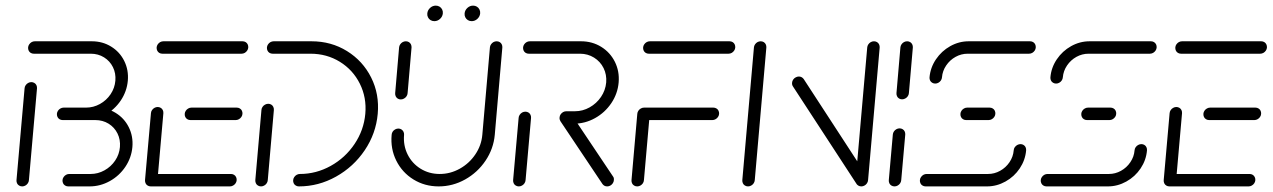

<svg xmlns="http://www.w3.org/2000/svg" viewBox="-20 -666 4547 686"><path d="M59.3 0Q53.3 0 48.3 -3Q43.3 -5.9 40.9 -11.1Q38.5 -16.3 38.9 -22.2L67.8 -350.4Q68.1 -356.3 71.7 -361.5Q75.2 -366.7 80.6 -369.6Q85.9 -372.6 91.9 -372.6Q97.8 -372.6 102.8 -369.6Q107.8 -366.7 110.2 -361.5Q112.6 -356.3 112.2 -350.4L83.3 -22.2Q83 -16.3 79.4 -11.1Q75.9 -5.9 70.6 -3Q65.2 0 59.3 0ZM257.8 -281.5H324.4Q362.6 -281.5 393.3 -262.6Q424.1 -243.7 440.2 -211.3Q456.3 -178.9 453 -140.7Q449.6 -102.6 428 -70.2Q406.3 -37.8 372.2 -18.9Q338.1 0 300 0H223.7Q217.8 0 212.8 -3Q207.8 -5.9 205.4 -11.1Q203 -16.3 203.3 -22.2Q203.7 -28.1 207.2 -33.3Q210.7 -38.5 216.1 -41.5Q221.5 -44.4 227.4 -44.4H303.7Q330 -44.4 353.3 -57.4Q376.7 -70.4 391.5 -92.4Q406.3 -114.4 408.5 -140.7Q410.7 -167 399.8 -189.1Q388.9 -211.1 368 -224.1Q347 -237 320.7 -237H254.1ZM183.3 -259.3Q183.7 -265.2 187.2 -270.4Q190.7 -275.6 196.1 -278.5Q201.5 -281.5 207.4 -281.5H287.4Q313.7 -281.5 337 -294.4Q360.4 -307.4 375.2 -329.4Q390 -351.5 392.2 -377.8Q394.4 -404.1 383.5 -426.1Q372.6 -448.1 351.7 -461.1Q330.7 -474.1 304.4 -474.1H100.7Q94.8 -474.1 89.8 -477Q84.8 -480 82.4 -485.2Q80 -490.4 80.4 -496.3Q80.7 -502.2 84.3 -507.4Q87.8 -512.6 93.1 -515.6Q98.5 -518.5 104.4 -518.5H308.1Q346.3 -518.5 377 -499.6Q407.8 -480.7 423.9 -448.3Q440 -415.9 436.7 -377.8Q433.3 -339.6 411.7 -307.2Q390 -274.8 355.9 -255.9Q321.9 -237 283.7 -237H203.7Q197.8 -237 192.8 -240Q187.8 -243 185.4 -248.1Q183 -253.3 183.3 -259.3Z M498.1 -22.2 519.3 -261.5Q519.6 -267.4 523.1 -272.6Q526.7 -277.8 532 -280.7Q537.4 -283.7 543.3 -283.7Q549.3 -283.7 554.3 -280.7Q559.3 -277.8 561.7 -272.6Q564.1 -267.4 563.7 -261.5L542.6 -22.2ZM825.6 -22.2Q825.2 -16.3 821.7 -11.1Q818.1 -5.9 812.8 -3Q807.4 0 801.5 0H518.5Q512.6 0 507.6 -3Q502.6 -5.9 500.2 -11.1Q497.8 -16.3 498.1 -22.2Q498.5 -28.1 502 -33.3Q505.6 -38.5 510.9 -41.5Q516.3 -44.4 522.2 -44.4H805.2Q811.1 -44.4 816.1 -41.5Q821.1 -38.5 823.5 -33.3Q825.9 -28.1 825.6 -22.2ZM640 -259.3Q640.4 -265.2 643.9 -270.4Q647.4 -275.6 652.8 -278.5Q658.1 -281.5 664.1 -281.5H825.9Q831.9 -281.5 836.9 -278.5Q841.9 -275.6 844.3 -270.4Q846.7 -265.2 846.3 -259.3Q845.9 -253.3 842.4 -248.1Q838.9 -243 833.5 -240Q828.1 -237 822.2 -237H660.4Q654.4 -237 649.4 -240Q644.4 -243 642 -248.1Q639.6 -253.3 640 -259.3ZM539.6 -496.3Q540 -502.2 543.5 -507.4Q547 -512.6 552.4 -515.6Q557.8 -518.5 563.7 -518.5H846.7Q852.6 -518.5 857.6 -515.6Q862.6 -512.6 865 -507.4Q867.4 -502.2 867 -496.3Q866.7 -490.4 863.1 -485.2Q859.6 -480 854.3 -477Q848.9 -474.1 843 -474.1H560Q554.1 -474.1 549.1 -477Q544.1 -480 541.7 -485.2Q539.3 -490.4 539.6 -496.3Z M938.5 -295.2Q944.4 -295.2 949.3 -292.2Q954.1 -289.3 956.5 -284.1Q958.9 -278.9 958.5 -273L936.7 -22.2Q936.3 -16.3 932.8 -11.1Q929.3 -5.9 923.9 -3Q918.5 0 912.6 0Q906.7 0 901.7 -3Q896.7 -5.9 894.3 -11.1Q891.9 -16.3 892.2 -22.2L914.1 -273Q914.4 -278.9 918 -284.1Q921.5 -289.3 927 -292.2Q932.6 -295.2 938.5 -295.2ZM1027.4 -22.2Q1027.8 -28.1 1031.3 -33.3Q1034.8 -38.5 1040.2 -41.5Q1045.6 -44.4 1051.5 -44.4Q1109.6 -44.4 1161.7 -73.3Q1213.7 -102.2 1246.9 -151.7Q1280 -201.1 1285.2 -259.3Q1290.4 -317.4 1265.7 -366.9Q1241.1 -416.3 1194.3 -445.2Q1147.4 -474.1 1089.3 -474.1H954.1Q948.1 -474.1 943.1 -477Q938.1 -480 935.7 -485.2Q933.3 -490.4 933.7 -496.3Q934.1 -502.2 937.6 -507.4Q941.1 -512.6 946.5 -515.6Q951.9 -518.5 957.8 -518.5H1093Q1163.3 -518.5 1219.8 -483.5Q1276.3 -448.5 1306.1 -389.1Q1335.9 -329.6 1329.6 -259.3Q1323.3 -188.9 1283.3 -129.4Q1243.3 -70 1180.7 -35Q1118.1 0 1047.8 0Q1041.9 0 1036.9 -3Q1031.9 -5.9 1029.4 -11.1Q1027 -16.3 1027.4 -22.2Z M1411.9 -310.7Q1405.9 -310.7 1401.1 -313.7Q1396.3 -316.7 1393.9 -321.9Q1391.5 -327 1391.9 -333L1405.9 -496.3Q1406.3 -502.2 1409.8 -507.4Q1413.3 -512.6 1418.7 -515.6Q1424.1 -518.5 1430 -518.5Q1435.9 -518.5 1440.9 -515.6Q1445.9 -512.6 1448.3 -507.4Q1450.7 -502.2 1450.4 -496.3L1436.3 -333Q1435.9 -327 1432.4 -321.9Q1428.9 -316.7 1423.3 -313.7Q1417.8 -310.7 1411.9 -310.7ZM1754.4 -518.5Q1760.4 -518.5 1765.4 -515.6Q1770.4 -512.6 1772.8 -507.4Q1775.2 -502.2 1774.8 -496.3L1747.8 -184.4Q1743.3 -134.4 1714.8 -92Q1686.3 -49.6 1641.9 -24.8Q1597.4 0 1547.4 0Q1497.4 0 1457.2 -24.8Q1417 -49.6 1395.9 -92Q1374.8 -134.4 1379.3 -184.4Q1379.6 -190.4 1383 -195.6Q1386.3 -200.7 1391.9 -203.7Q1397.4 -206.7 1403.3 -206.7Q1409.3 -206.7 1414.1 -203.7Q1418.9 -200.7 1421.5 -195.6Q1424.1 -190.4 1423.7 -184.4Q1420.4 -146.3 1436.3 -114.3Q1452.2 -82.2 1482.6 -63.3Q1513 -44.4 1551.1 -44.4Q1588.9 -44.4 1622.8 -63.3Q1656.7 -82.2 1678.3 -114.3Q1700 -146.3 1703.3 -184.4L1730.4 -496.3Q1730.7 -502.2 1734.3 -507.4Q1737.8 -512.6 1743.1 -515.6Q1748.5 -518.5 1754.4 -518.5ZM1640 -618.1Q1641.1 -629.6 1650 -637.8Q1658.9 -645.9 1670.4 -645.9Q1677.8 -645.9 1683.9 -642.2Q1690 -638.5 1693.1 -632Q1696.3 -625.6 1695.6 -618.1Q1694.4 -606.7 1685.6 -598.5Q1676.7 -590.4 1665.2 -590.4Q1657.8 -590.4 1651.7 -594.1Q1645.6 -597.8 1642.4 -604.3Q1639.3 -610.7 1640 -618.1ZM1506.7 -618.1Q1507.8 -629.6 1516.7 -637.8Q1525.6 -645.9 1537 -645.9Q1544.4 -645.9 1550.6 -642.2Q1556.7 -638.5 1559.8 -632Q1563 -625.6 1562.2 -618.1Q1561.1 -606.7 1552.2 -598.5Q1543.3 -590.4 1531.9 -590.4Q1524.4 -590.4 1518.3 -594.1Q1512.2 -597.8 1509.1 -604.3Q1505.9 -610.7 1506.7 -618.1Z M1833.7 0Q1827.8 0 1822.8 -3Q1817.8 -5.9 1815.4 -11.1Q1813 -16.3 1813.3 -22.2L1833 -244.8Q1833.3 -250.7 1836.9 -255.9Q1840.4 -261.1 1845.7 -264.1Q1851.1 -267 1857 -267Q1863 -267 1868 -264.1Q1873 -261.1 1875.4 -255.9Q1877.8 -250.7 1877.4 -244.8L1857.8 -22.2Q1857.4 -16.3 1853.9 -11.1Q1850.4 -5.9 1845 -3Q1839.6 0 1833.7 0ZM2173.3 -22.2Q2173 -16.3 2169.4 -11.1Q2165.9 -5.9 2160.7 -3Q2155.6 0 2149.3 0Q2144.1 0 2139.8 -2.2Q2135.6 -4.4 2132.6 -8.5L1982.6 -232.6Q1980.7 -235.6 1979.8 -238.9Q1978.9 -242.2 1979.3 -245.9Q1979.6 -251.9 1983.1 -257Q1986.7 -262.2 1992 -265.2Q1997.4 -268.1 2003.3 -268.1Q2008.9 -268.1 2013.3 -265.7Q2017.8 -263.3 2020.4 -259.3L2170 -35.9Q2172.2 -33.3 2173 -29.8Q2173.7 -26.3 2173.3 -22.2ZM1979.3 -246.3Q1979.6 -252.2 1983.1 -257.4Q1986.7 -262.6 1992 -265.6Q1997.4 -268.5 2003.3 -268.5H2034.1Q2061.9 -268.5 2086.7 -282.4Q2111.5 -296.3 2127.4 -319.8Q2143.3 -343.3 2145.9 -371.5Q2148.1 -399.3 2136.5 -422.8Q2124.8 -446.3 2102.4 -460.2Q2080 -474.1 2052.2 -474.1H1869.3Q1863.3 -474.1 1858.3 -477Q1853.3 -480 1850.9 -485.2Q1848.5 -490.4 1848.9 -496.3Q1849.3 -502.2 1852.8 -507.4Q1856.3 -512.6 1861.7 -515.6Q1867 -518.5 1873 -518.5H2055.9Q2095.9 -518.5 2128 -498.7Q2160 -478.9 2176.9 -445.2Q2193.7 -411.5 2190.4 -371.5Q2187 -331.5 2164.3 -297.6Q2141.5 -263.7 2105.9 -243.9Q2070.4 -224.1 2030.4 -224.1H1999.6Q1993.7 -224.1 1988.7 -227Q1983.7 -230 1981.3 -235.2Q1978.9 -240.4 1979.3 -246.3Z M2301.5 -259.3 2280.7 -22.2Q2280.4 -16.3 2276.9 -11.1Q2273.3 -5.9 2268 -3Q2262.6 0 2256.7 0Q2250.7 0 2245.7 -3Q2240.7 -5.9 2238.3 -11.1Q2235.9 -16.3 2236.3 -22.2L2257 -259.3ZM2549.3 -259.3Q2548.9 -253.3 2545.4 -248.1Q2541.9 -243 2536.5 -240Q2531.1 -237 2525.2 -237H2277.4Q2271.5 -237 2266.5 -240Q2261.5 -243 2259.1 -248.1Q2256.7 -253.3 2257 -259.3Q2257.4 -265.2 2260.9 -270.4Q2264.4 -275.6 2269.8 -278.5Q2275.2 -281.5 2281.1 -281.5H2528.9Q2534.8 -281.5 2539.8 -278.5Q2544.8 -275.6 2547.2 -270.4Q2549.6 -265.2 2549.3 -259.3ZM2277.8 -496.3Q2278.1 -502.2 2281.7 -507.4Q2285.2 -512.6 2290.6 -515.6Q2295.9 -518.5 2301.9 -518.5H2586.7Q2592.6 -518.5 2597.6 -515.6Q2602.6 -512.6 2605 -507.4Q2607.4 -502.2 2607 -496.3Q2606.7 -490.4 2603.1 -485.2Q2599.6 -480 2594.3 -477Q2588.9 -474.1 2583 -474.1H2298.1Q2292.2 -474.1 2287.2 -477Q2282.2 -480 2279.8 -485.2Q2277.4 -490.4 2277.8 -496.3Z M2652.6 0Q2646.7 0 2641.7 -3Q2636.7 -5.9 2634.3 -11.1Q2631.9 -16.3 2632.2 -22.2L2673.7 -496.3Q2674.1 -502.2 2677.6 -507.4Q2681.1 -512.6 2686.5 -515.6Q2691.9 -518.5 2697.8 -518.5Q2703.7 -518.5 2708.7 -515.6Q2713.7 -512.6 2716.1 -507.4Q2718.5 -502.2 2718.1 -496.3L2676.7 -22.2Q2676.3 -16.3 2672.8 -11.1Q2669.3 -5.9 2663.9 -3Q2658.5 0 2652.6 0ZM2810 -370.4Q2810.4 -376.3 2813.9 -381.5Q2817.4 -386.7 2823 -389.6Q2828.5 -392.6 2834.4 -392.6Q2839.6 -392.6 2844.1 -390.2Q2848.5 -387.8 2851.5 -383.7L3078.9 -34.4L3041.1 -7.8L2813.3 -357Q2809.3 -362.6 2810 -370.4ZM3057.4 0Q3051.5 0 3046.5 -3Q3041.5 -5.9 3039.1 -11.1Q3036.7 -16.3 3037 -22.2L3078.5 -496.3Q3078.9 -502.2 3082.4 -507.4Q3085.9 -512.6 3091.3 -515.6Q3096.7 -518.5 3102.6 -518.5Q3108.5 -518.5 3113.5 -515.6Q3118.5 -512.6 3120.9 -507.4Q3123.3 -502.2 3123 -496.3L3081.5 -22.2Q3081.1 -16.3 3077.6 -11.1Q3074.1 -5.9 3068.7 -3Q3063.3 0 3057.4 0Z M3175.9 0Q3170 0 3165 -3Q3160 -5.9 3157.6 -11.1Q3155.2 -16.3 3155.6 -22.2L3170 -185.2Q3170.4 -191.1 3173.9 -196.3Q3177.4 -201.5 3182.8 -204.4Q3188.1 -207.4 3194.1 -207.4Q3200 -207.4 3205 -204.4Q3210 -201.5 3212.4 -196.3Q3214.8 -191.1 3214.4 -185.2L3200 -22.2Q3199.6 -16.3 3196.1 -11.1Q3192.6 -5.9 3187.2 -3Q3181.9 0 3175.9 0ZM3203 -311.1Q3197 -311.1 3192.2 -314.1Q3187.4 -317 3185 -322.2Q3182.6 -327.4 3183 -333.3L3197 -496.3Q3197.4 -502.2 3200.9 -507.4Q3204.4 -512.6 3209.8 -515.6Q3215.2 -518.5 3221.1 -518.5Q3227 -518.5 3232 -515.6Q3237 -512.6 3239.4 -507.4Q3241.9 -502.2 3241.5 -496.3L3227.4 -333.3Q3227 -327.4 3223.5 -322.2Q3220 -317 3214.4 -314.1Q3208.9 -311.1 3203 -311.1Z M3626.3 -151.1Q3632.2 -151.1 3637 -148.1Q3641.9 -145.2 3644.3 -140Q3646.7 -134.8 3646.3 -128.9Q3643.3 -94.1 3623.5 -64.4Q3603.7 -34.8 3572.4 -17.4Q3541.1 0 3506.3 0H3287Q3281.1 0 3276.1 -3Q3271.1 -5.9 3268.7 -11.1Q3266.3 -16.3 3266.7 -22.2Q3267 -28.1 3270.6 -33.3Q3274.1 -38.5 3279.4 -41.5Q3284.8 -44.4 3290.7 -44.4H3510Q3533 -44.4 3553.3 -55.7Q3573.7 -67 3586.9 -86.5Q3600 -105.9 3601.9 -128.9Q3602.2 -134.8 3605.7 -140Q3609.3 -145.2 3614.8 -148.1Q3620.4 -151.1 3626.3 -151.1ZM3536.3 -259.3Q3535.9 -253.3 3532.4 -248.1Q3528.9 -243 3523.5 -240Q3518.1 -237 3512.2 -237H3431.9Q3425.9 -237 3420.9 -240Q3415.9 -243 3413.5 -248.1Q3411.1 -253.3 3411.5 -259.3Q3411.9 -265.2 3415.4 -270.4Q3418.9 -275.6 3424.3 -278.5Q3429.6 -281.5 3435.6 -281.5H3515.9Q3521.9 -281.5 3526.9 -278.5Q3531.9 -275.6 3534.3 -270.4Q3536.7 -265.2 3536.3 -259.3ZM3321.5 -367.4Q3315.6 -367.4 3310.6 -370.4Q3305.6 -373.3 3303.1 -378.5Q3300.7 -383.7 3301.1 -389.6Q3304.1 -424.4 3324.1 -454.1Q3344.1 -483.7 3375.2 -501.1Q3406.3 -518.5 3441.1 -518.5H3660.4Q3666.3 -518.5 3671.3 -515.6Q3676.3 -512.6 3678.7 -507.4Q3681.1 -502.2 3680.7 -496.3Q3680.4 -490.4 3676.9 -485.2Q3673.3 -480 3668 -477Q3662.6 -474.1 3656.7 -474.1H3437.4Q3414.4 -474.1 3394.1 -462.8Q3373.7 -451.5 3360.6 -432Q3347.4 -412.6 3345.6 -389.6Q3345.2 -383.7 3341.7 -378.5Q3338.1 -373.3 3332.8 -370.4Q3327.4 -367.4 3321.5 -367.4Z M4058.1 -151.1Q4064.1 -151.1 4068.9 -148.1Q4073.7 -145.2 4076.1 -140Q4078.5 -134.8 4078.1 -128.9Q4075.2 -94.1 4055.4 -64.4Q4035.6 -34.8 4004.3 -17.4Q3973 0 3938.1 0H3718.9Q3713 0 3708 -3Q3703 -5.9 3700.6 -11.1Q3698.1 -16.3 3698.5 -22.2Q3698.9 -28.1 3702.4 -33.3Q3705.9 -38.5 3711.3 -41.5Q3716.7 -44.4 3722.6 -44.4H3941.9Q3964.8 -44.4 3985.2 -55.7Q4005.6 -67 4018.7 -86.5Q4031.9 -105.9 4033.7 -128.9Q4034.1 -134.8 4037.6 -140Q4041.1 -145.2 4046.7 -148.1Q4052.2 -151.1 4058.1 -151.1ZM3968.1 -259.3Q3967.8 -253.3 3964.3 -248.1Q3960.7 -243 3955.4 -240Q3950 -237 3944.1 -237H3863.7Q3857.8 -237 3852.8 -240Q3847.8 -243 3845.4 -248.1Q3843 -253.3 3843.3 -259.3Q3843.7 -265.2 3847.2 -270.4Q3850.7 -275.6 3856.1 -278.5Q3861.5 -281.5 3867.4 -281.5H3947.8Q3953.7 -281.5 3958.7 -278.5Q3963.7 -275.6 3966.1 -270.4Q3968.5 -265.2 3968.1 -259.3ZM3753.3 -367.4Q3747.4 -367.4 3742.4 -370.4Q3737.4 -373.3 3735 -378.5Q3732.6 -383.7 3733 -389.6Q3735.9 -424.4 3755.9 -454.1Q3775.9 -483.7 3807 -501.1Q3838.1 -518.5 3873 -518.5H4092.2Q4098.1 -518.5 4103.1 -515.6Q4108.1 -512.6 4110.6 -507.4Q4113 -502.2 4112.6 -496.3Q4112.2 -490.4 4108.7 -485.2Q4105.2 -480 4099.8 -477Q4094.4 -474.1 4088.5 -474.1H3869.3Q3846.3 -474.1 3825.9 -462.8Q3805.6 -451.5 3792.4 -432Q3779.3 -412.6 3777.4 -389.6Q3777 -383.7 3773.5 -378.5Q3770 -373.3 3764.6 -370.4Q3759.3 -367.4 3753.3 -367.4Z M4137.8 -22.2 4158.9 -261.5Q4159.3 -267.4 4162.8 -272.6Q4166.3 -277.8 4171.7 -280.7Q4177 -283.7 4183 -283.7Q4188.9 -283.7 4193.9 -280.7Q4198.9 -277.8 4201.3 -272.6Q4203.7 -267.4 4203.3 -261.5L4182.2 -22.2ZM4465.2 -22.2Q4464.8 -16.3 4461.3 -11.1Q4457.8 -5.9 4452.4 -3Q4447 0 4441.1 0H4158.1Q4152.2 0 4147.2 -3Q4142.2 -5.9 4139.8 -11.1Q4137.4 -16.3 4137.8 -22.2Q4138.1 -28.1 4141.7 -33.3Q4145.2 -38.5 4150.6 -41.5Q4155.9 -44.4 4161.9 -44.4H4444.8Q4450.7 -44.4 4455.7 -41.5Q4460.7 -38.5 4463.1 -33.3Q4465.6 -28.1 4465.2 -22.2ZM4279.6 -259.3Q4280 -265.2 4283.5 -270.4Q4287 -275.6 4292.4 -278.5Q4297.8 -281.5 4303.7 -281.5H4465.6Q4471.5 -281.5 4476.5 -278.5Q4481.5 -275.6 4483.9 -270.4Q4486.3 -265.2 4485.9 -259.3Q4485.6 -253.3 4482 -248.1Q4478.5 -243 4473.1 -240Q4467.8 -237 4461.9 -237H4300Q4294.1 -237 4289.1 -240Q4284.1 -243 4281.7 -248.1Q4279.3 -253.3 4279.6 -259.3ZM4179.3 -496.3Q4179.6 -502.2 4183.1 -507.4Q4186.7 -512.6 4192 -515.6Q4197.4 -518.5 4203.3 -518.5H4486.3Q4492.2 -518.5 4497.2 -515.6Q4502.2 -512.6 4504.6 -507.4Q4507 -502.2 4506.7 -496.3Q4506.3 -490.4 4502.8 -485.2Q4499.3 -480 4493.9 -477Q4488.5 -474.1 4482.6 -474.1H4199.6Q4193.7 -474.1 4188.7 -477Q4183.7 -480 4181.3 -485.2Q4178.9 -490.4 4179.3 -496.3Z"/></svg>

Font: 26F Galaxy Sans Oblique
Style: Regular
Weight: 400
Italic angle: -5°
Designer: C₂₉H₂₅N₃O₅
Version: Version 1.200;FEAKit 1.0